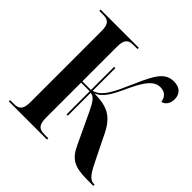

<svg xmlns="http://www.w3.org/2000/svg" viewBox="-181 -888 1056 1056"><g transform="rotate(45 347.0 -360.0)"><path d="M29 0H326V-10H296C258 -10 237 -22 237 -80V-354H304V-174H314V-352C344 -347 357 -325 384 -269L466 -95C499 -24 537 0 638 0H686V-10H682C644 -10 627 -43 583 -133L528 -245C484 -335 435 -363 331 -364C385 -387 407 -440 448 -527C494 -624 528 -645 563 -645C603 -645 619 -621 624 -591C649 -597 666 -620 666 -653C666 -693 642 -720 594 -720C527 -720 497 -669 448 -556C404 -457 375 -384 314 -367V-544H304V-364H237V-635C237 -692 258 -704 296 -704H326V-714H29V-704H57C95 -704 116 -692 116 -635V-80C116 -22 95 -10 57 -10H29Z"/></g></svg>

Font: Noto Serif Display SemiCondensed SemiBold
Style: Regular
Weight: 600
Width: 4
Designer: Monotype Design Team
Foundry: Monotype Imaging Inc.
Version: Version 2.009